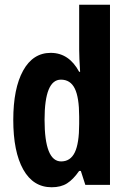

<svg xmlns="http://www.w3.org/2000/svg" viewBox="-20 -780 540 810"><path d="M198 10Q120 10 78 -65Q36 -140 36 -274Q36 -407 77.5 -482Q119 -557 194 -557Q271 -557 314 -477H318Q316 -508 315 -531Q314 -554 314 -570V-760H444V0H340L321 -59H314Q289 -23 263 -6.5Q237 10 198 10ZM238 -99Q277 -99 295.5 -137Q314 -175 314 -257V-288Q314 -369 295.5 -406.5Q277 -444 237 -444Q168 -444 168 -275Q168 -99 238 -99Z"/></svg>

Font: Noto Sans Khmer UI ExtraCondensed
Style: Bold
Weight: 700
Width: 2
Designer: Danh Hong and the Monotype Design Team
Foundry: Monotype Imaging Inc.
Version: Version 2.002; ttfautohint (v1.8.4.7-5d5b)